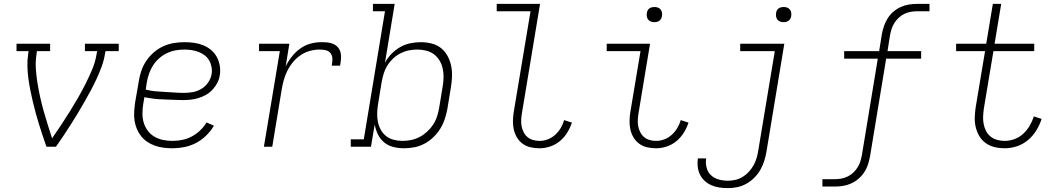

<svg xmlns="http://www.w3.org/2000/svg" viewBox="-20 -755 5440 988"><path d="M219 0Q209 -28 199.5 -57Q190 -86 181 -114.5Q172 -143 164 -172.5Q156 -202 149 -231.5Q142 -261 136 -291Q130 -321 126 -351.5Q122 -382 121 -413.5Q120 -445 125 -477L127 -492H65V-530H238V-492H170L168 -477Q162 -439 164.5 -401Q167 -363 173 -326.5Q179 -290 187 -254Q195 -218 205 -182.5Q215 -147 226 -112.5Q237 -78 248 -43Q272 -78 295 -112.5Q318 -147 340 -182.5Q362 -218 382.5 -253.5Q403 -289 421.5 -326Q440 -363 455.5 -400.5Q471 -438 477 -477L480 -492H417V-530H591V-492H523L520 -477Q515 -445 503.5 -413.5Q492 -382 478 -351.5Q464 -321 448 -291Q432 -261 415 -231.5Q398 -202 380.5 -172.5Q363 -143 344.5 -114.5Q326 -86 307 -57Q288 -28 268 0Z M867 8Q844 8 821 5Q798 2 777 -5.5Q756 -13 738 -25Q720 -37 706.5 -54Q693 -71 684.5 -91Q676 -111 672.5 -133.5Q669 -156 670.5 -179.5Q672 -203 675 -226L694 -336Q698 -363 707 -390Q716 -417 732.5 -441.5Q749 -466 771.5 -485.5Q794 -505 820.5 -517Q847 -529 875 -533.5Q903 -538 930 -538Q955 -538 979.5 -534.5Q1004 -531 1026 -522Q1048 -513 1066 -498Q1084 -483 1095.5 -462Q1107 -441 1111 -416.5Q1115 -392 1111 -368Q1108 -347 1098 -328Q1088 -309 1073 -293Q1058 -277 1039 -266.5Q1020 -256 1000 -250Q980 -244 959.5 -242Q939 -240 919 -240Q894 -240 869 -241.5Q844 -243 819.5 -243.5Q795 -244 771 -247Q747 -250 723 -255L717 -219Q713 -195 713 -170Q713 -145 720 -122.5Q727 -100 741 -81.5Q755 -63 775 -51.5Q795 -40 818.5 -35Q842 -30 867 -30Q892 -30 917.5 -35Q943 -40 966.5 -52.5Q990 -65 1009.5 -83.5Q1029 -102 1043 -125L1081 -108Q1064 -80 1040.5 -57Q1017 -34 988 -19Q959 -4 928 2Q897 8 867 8ZM926 -277Q949 -277 972 -281Q995 -285 1016 -297.5Q1037 -310 1051 -330.5Q1065 -351 1069 -374Q1072 -392 1068.5 -410.5Q1065 -429 1056 -444.5Q1047 -460 1033 -470.5Q1019 -481 1002.5 -487.5Q986 -494 967 -497Q948 -500 930 -500Q907 -500 884 -496Q861 -492 839 -481.5Q817 -471 798.5 -454.5Q780 -438 767 -417.5Q754 -397 746.5 -374.5Q739 -352 735 -329L730 -294Q753 -288 777.5 -285.5Q802 -283 827 -282Q852 -281 876.5 -279Q901 -277 926 -277Z M1338 0 1420 -492H1313V-530H1469L1450 -413Q1463 -440 1481.5 -463.5Q1500 -487 1524 -504.5Q1548 -522 1576 -530Q1604 -538 1632 -538Q1649 -538 1665.5 -536.5Q1682 -535 1696 -528.5Q1710 -522 1720 -510Q1730 -498 1733 -482.5Q1736 -467 1734.5 -450Q1733 -433 1730 -417H1687Q1690 -433 1690.5 -449.5Q1691 -466 1682.5 -479Q1674 -492 1658.5 -496Q1643 -500 1626 -500Q1601 -500 1576 -493.5Q1551 -487 1529 -472.5Q1507 -458 1489.5 -437.5Q1472 -417 1460 -393.5Q1448 -370 1441 -345.5Q1434 -321 1430 -297L1381 0Z M2058 8Q2030 8 2003 1Q1976 -6 1956 -23Q1936 -40 1924.5 -64Q1913 -88 1908 -114L1889 0H1785V-38H1852L1961 -697H1899V-735H2011L1961 -432Q1974 -457 1994.5 -478Q2015 -499 2040 -513Q2065 -527 2092 -532.5Q2119 -538 2146 -538Q2146 -538 2146 -538Q2146 -538 2146 -538Q2174 -538 2201.5 -531Q2229 -524 2249.5 -507.5Q2270 -491 2283 -467Q2296 -443 2301.5 -416.5Q2307 -390 2306 -361.5Q2305 -333 2300 -304L2282 -194Q2277 -168 2268.5 -142Q2260 -116 2245 -92Q2230 -68 2209 -48Q2188 -28 2163 -15Q2138 -2 2111.5 3Q2085 8 2058 8ZM2050 -30Q2073 -30 2095.5 -34.5Q2118 -39 2139 -50Q2160 -61 2178 -77.5Q2196 -94 2209 -114Q2222 -134 2229 -156Q2236 -178 2240 -201L2258 -311Q2262 -334 2262.5 -357.5Q2263 -381 2258 -403Q2253 -425 2241.5 -444Q2230 -463 2212.5 -476Q2195 -489 2172.5 -494.5Q2150 -500 2127 -500Q2105 -500 2083 -495.5Q2061 -491 2040.5 -480.5Q2020 -470 2002.5 -453.5Q1985 -437 1973 -417.5Q1961 -398 1954.5 -376.5Q1948 -355 1944 -333L1926 -223Q1922 -200 1921 -176.5Q1920 -153 1924 -131Q1928 -109 1938.5 -89Q1949 -69 1966 -55.5Q1983 -42 2005 -36Q2027 -30 2050 -30Z M2756 8Q2733 8 2710.5 3Q2688 -2 2670 -15Q2652 -28 2640.5 -47Q2629 -66 2624 -88Q2619 -110 2619.5 -133.5Q2620 -157 2624 -181L2710 -697H2536V-735H2759L2666 -174Q2663 -157 2662 -139.5Q2661 -122 2664 -106Q2667 -90 2674.5 -75Q2682 -60 2694.5 -49.5Q2707 -39 2723 -34.5Q2739 -30 2756 -30Q2778 -30 2799 -38Q2820 -46 2837 -61.5Q2854 -77 2865.5 -96.5Q2877 -116 2883 -137L2923 -124Q2914 -97 2898.5 -72Q2883 -47 2860.5 -28.5Q2838 -10 2810.5 -1Q2783 8 2756 8Z M3356 8Q3333 8 3310.5 3Q3288 -2 3270 -15Q3252 -28 3240.5 -47Q3229 -66 3224 -88Q3219 -110 3219.5 -133.5Q3220 -157 3224 -181L3276 -492H3102V-530H3325L3266 -174Q3263 -157 3262 -139.5Q3261 -122 3264 -106Q3267 -90 3274.5 -75Q3282 -60 3294.5 -49.5Q3307 -39 3323 -34.5Q3339 -30 3356 -30Q3378 -30 3399 -38Q3420 -46 3437 -61.5Q3454 -77 3465.5 -96.5Q3477 -116 3483 -137L3523 -124Q3514 -97 3498.5 -72Q3483 -47 3460.5 -28.5Q3438 -10 3410.5 -1Q3383 8 3356 8ZM3347 -641Q3338 -641 3329.5 -644Q3321 -647 3315.5 -654Q3310 -661 3308.5 -670.5Q3307 -680 3309 -690Q3310 -696 3313 -702Q3316 -708 3322 -712Q3328 -716 3334.5 -717.5Q3341 -719 3347 -719Q3357 -719 3365.5 -716Q3374 -713 3379.5 -706Q3385 -699 3386.5 -689.5Q3388 -680 3386 -670Q3385 -664 3381.5 -658Q3378 -652 3372.5 -648Q3367 -644 3360.5 -642.5Q3354 -641 3347 -641Z M3726 213Q3704 213 3682.5 210Q3661 207 3641.5 198.5Q3622 190 3607 176.5Q3592 163 3582.5 144.5Q3573 126 3570.5 104Q3568 82 3571 61Q3571 60 3571 60Q3571 60 3571 60H3614Q3614 60 3614 60Q3614 60 3614 60Q3614 60 3614 60Q3614 60 3614 60Q3610 84 3616 107.5Q3622 131 3638.5 146.5Q3655 162 3678 168.5Q3701 175 3726 175Q3745 175 3764.5 170.5Q3784 166 3802 155Q3820 144 3834 128.5Q3848 113 3858 95Q3868 77 3873.5 58Q3879 39 3882 19L3967 -492H3789V-530H4016L3924 26Q3920 50 3912.5 73.5Q3905 97 3892.5 119Q3880 141 3861.5 159.5Q3843 178 3820.5 190.5Q3798 203 3774 208Q3750 213 3726 213ZM4012 -641Q4003 -641 3994.5 -644Q3986 -647 3980.5 -654Q3975 -661 3973.5 -670.5Q3972 -680 3974 -690Q3975 -696 3978 -702Q3981 -708 3987 -712Q3993 -716 3999.5 -717.5Q4006 -719 4012 -719Q4022 -719 4030.5 -716Q4039 -713 4044.5 -706Q4050 -699 4051.5 -689.5Q4053 -680 4051 -670Q4050 -664 4046.5 -658Q4043 -652 4037.5 -648Q4032 -644 4025.5 -642.5Q4019 -641 4012 -641Z M4212 205V167H4277Q4293 167 4309.5 164Q4326 161 4341.5 153.5Q4357 146 4370 134Q4383 122 4392.5 107Q4402 92 4407 76Q4412 60 4415 44L4497 -453H4324V-492H4504L4518 -580Q4522 -601 4529 -621.5Q4536 -642 4548 -661Q4560 -680 4577.5 -695Q4595 -710 4615 -719Q4635 -728 4656.5 -731.5Q4678 -735 4699 -735H4763V-697H4699Q4682 -697 4665.5 -694Q4649 -691 4633.5 -683.5Q4618 -676 4605 -664Q4592 -652 4582.5 -637Q4573 -622 4568 -606Q4563 -590 4560 -574L4547 -492H4720V-453H4540L4457 50Q4453 71 4446.5 91.5Q4440 112 4427.5 131Q4415 150 4397.5 165Q4380 180 4360 189Q4340 198 4318.5 201.5Q4297 205 4277 205Z M5150 8Q5123 8 5098 2Q5073 -4 5052.5 -18.5Q5032 -33 5019.5 -54.5Q5007 -76 5001 -100.5Q4995 -125 4996 -151.5Q4997 -178 5001 -205L5049 -492H4900V-530H5055L5089 -735H5132L5098 -530H5302V-492H5092L5043 -198Q5040 -178 5039 -157.5Q5038 -137 5041.5 -118Q5045 -99 5053.5 -82Q5062 -65 5076.5 -53Q5091 -41 5110 -35.5Q5129 -30 5150 -30Q5175 -30 5200 -39Q5225 -48 5245 -66.5Q5265 -85 5278.5 -108Q5292 -131 5300 -156L5340 -143Q5330 -112 5312.5 -83.5Q5295 -55 5269 -33.5Q5243 -12 5212 -2Q5181 8 5150 8Z"/></svg>

Font: Iosevka Curly Slab XLtEx
Style: Italic
Weight: 200
Width: 7
Italic angle: -9°
Monospace: yes
Designer: Belleve Invis
Foundry: Belleve Invis
Version: Version 11.1.0; ttfautohint (v1.8.3)